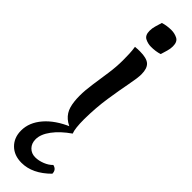

<svg xmlns="http://www.w3.org/2000/svg" viewBox="-385 -772 1086 1086"><g transform="rotate(45 158.5 -228.5)"><path d="M203 -88Q203 -52 206 -25.5Q209 1 215 15Q165 1 138 -22.5Q111 -46 101 -80.5Q91 -115 91 -164Q91 -208 99 -262Q107 -316 115 -372Q123 -428 123 -479Q123 -505 122 -530.5Q121 -556 117 -581Q125 -582 135.5 -582.5Q146 -583 155 -583Q210 -583 231.5 -563Q253 -543 253 -497Q253 -468 241 -407Q229 -346 216.5 -264Q204 -182 203 -88ZM249 -655Q234 -650 216.5 -647.5Q199 -645 182 -645Q156 -645 133.5 -656.5Q111 -668 111 -704Q111 -724 117 -744Q123 -764 129 -784Q144 -789 161.5 -791.5Q179 -794 196 -794Q222 -794 244.5 -782.5Q267 -771 267 -735Q267 -715 261 -695Q255 -675 249 -655ZM263 218Q294 225 294 257Q214 337 127 337Q68 337 32 301.5Q-4 266 -4 209Q-4 145 44.5 88.5Q93 32 181 -5L215 15Q156 56 122.5 101Q89 146 89 186Q89 219 109 239.5Q129 260 160 260Q187 260 216 248.5Q245 237 263 218Z"/></g></svg>

Font: Merienda SemiBold
Style: Regular
Weight: 600
Designer: Eduardo Rodriguez Tunni
Foundry: Eduardo Rodriguez Tunni
Version: Version 2.001; ttfautohint (v1.8.4.7-5d5b)